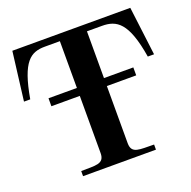

<svg xmlns="http://www.w3.org/2000/svg" viewBox="-125 -829 950 953"><g transform="rotate(-20 350.0 -352.5)"><path d="M574 -422H419V-669H498C575 -669 629 -638 660 -448H693L661 -705H38L6 -448H39C72 -638 121 -669 197 -669H276V-422H126V-380H276V-78C276 -20 230 -29 155 -27V0H540V-27C465 -29 419 -20 419 -78V-380H574Z"/></g></svg>

Font: Ortica Linear
Style: Bold
Weight: 700
Designer: Benedetta Bovani
Foundry: Collletttivo
Version: Version 2.000;Glyphs 3.1.2 (3151)